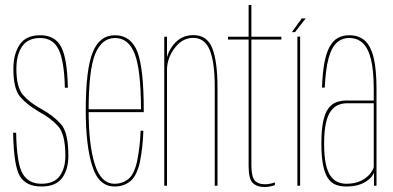

<svg xmlns="http://www.w3.org/2000/svg" viewBox="-20 -743 1571 768"><path d="M145.5 3Q203.5 3 228.5 -31.2Q253.5 -65.5 253.5 -119.5Q253.5 -213 223.8 -246.5Q194 -280 145.5 -307Q98.5 -332.5 72 -363.2Q45.5 -394 45.5 -467.5Q45.5 -523.5 68.5 -557.2Q91.5 -591 140.5 -591Q192 -591 214.5 -545Q237 -499 239.5 -392H251.5Q249 -509.5 224.5 -555.8Q200 -602 140.5 -602Q83.5 -602 58.5 -564.2Q33.5 -526.5 33.5 -467.5Q33.5 -387.5 60.5 -356Q87.5 -324.5 136 -296Q183 -271 212.2 -238.5Q241.5 -206 241.5 -119.5Q241.5 -71 219.2 -39.5Q197 -8 145.5 -8Q94.5 -8 70.8 -47.8Q47 -87.5 44.5 -212H32.5Q35 -77.5 60.2 -37.2Q85.5 3 145.5 3Z M438.5 3V-8Q383.5 -8 359.5 -85.5Q334.5 -162.5 334.5 -300.5Q334.5 -462 360.5 -526.5Q387 -591 440 -591Q494.5 -591 519 -527Q543.5 -464.5 544 -306H330V-294.5H555Q555 -299 555 -301.5Q555 -469.5 529.5 -536Q503.5 -602 440 -602Q378 -602 351 -534Q323 -466 323 -300.5Q323 -159 349.5 -77.5Q375 3 438.5 3ZM438.5 -8V3Q475 3 501 -18Q527 -39 539.5 -94.5Q551 -150 553.5 -220H542.5Q540 -156 529 -101Q517.5 -46 493 -26.5Q469 -8 438.5 -8Z M637 0H648V-504V-596H637ZM839 0H850V-392.5Q850 -496 829.5 -549.2Q809 -602.5 753.5 -602.5Q705 -602.5 674.5 -565Q644 -527.5 644 -482.5L648 -463Q648 -510.5 678.8 -551Q709.5 -591.5 752.5 -591.5Q799.5 -591.5 819.2 -542.2Q839 -493 839 -396Z M1037 5Q1059.5 5 1079.5 -2.5V-13.5Q1059.5 -6 1039 -6Q1012.5 -6 999 -21Q985.5 -36 985.5 -85.5V-585H1105.5V-596H985.5V-723H974.5V-596H892V-585H974.5V-78.5Q974.5 -27 991.2 -11Q1008 5 1037 5Z M1169.5 0H1180.5V-596.5H1169.5ZM1147.5 -614.5H1160L1203 -669.5H1187Z M1364.5 3Q1391.5 3 1411 -2.5Q1430.5 -8 1444 -16.8Q1457.5 -25.5 1465.2 -34.8Q1473 -44 1476 -52.5V0H1486V-386.5Q1486 -467.5 1474 -514.5Q1462 -561.5 1438 -581.8Q1414 -602 1377 -602Q1351.5 -602 1332 -591.5Q1312.5 -581 1299 -557Q1285.5 -533 1277.8 -492.8Q1270 -452.5 1268 -392.5H1279Q1282.5 -466 1294.2 -509.5Q1306 -553 1326.8 -572Q1347.5 -591 1377 -591Q1409 -591 1430.8 -571Q1452.5 -551 1463.8 -506Q1475 -461 1475 -386V-341H1367Q1344 -341 1325 -334Q1306 -327 1292.8 -308.5Q1279.5 -290 1272.5 -256.5Q1265.5 -223 1265.5 -169.5Q1265.5 -115.5 1272.5 -81.5Q1279.5 -47.5 1292.5 -29Q1305.5 -10.5 1323.8 -3.8Q1342 3 1364.5 3ZM1365.5 -8Q1347 -8 1331 -14.8Q1315 -21.5 1302.5 -38.8Q1290 -56 1283.2 -87.5Q1276.5 -119 1276.5 -169.5Q1276.5 -219 1283.8 -250.8Q1291 -282.5 1303.8 -299.5Q1316.5 -316.5 1333.2 -323.2Q1350 -330 1369 -330H1475V-74Q1471 -60.5 1457.8 -45Q1444.5 -29.5 1421.5 -18.8Q1398.5 -8 1365.5 -8Z"/></svg>

Font: Anybody Thin Condensed
Style: Regular
Weight: 100
Width: 3
Version: Version 1.113;gftools[0.9.25]